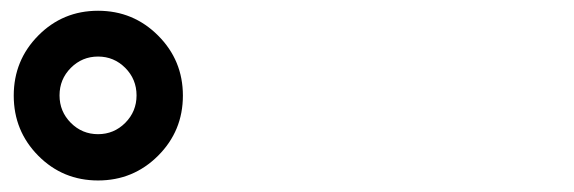

<svg xmlns="http://www.w3.org/2000/svg" viewBox="-20 -875 1040 348"><path d="M207 -752Q186.5 -772.5 157.7 -772.5Q128.9 -772.5 108.4 -752Q87.9 -731.4 87.9 -702.1Q87.9 -672.9 108.4 -652.3Q128.9 -631.8 157.7 -631.8Q186.5 -631.8 207 -652.3Q227.5 -672.9 227.5 -702.1Q227.5 -731.4 207 -752ZM266.6 -592.8Q221.7 -547.9 157.7 -547.9Q93.8 -547.9 49.3 -592.8Q4.9 -637.7 4.9 -701.7Q4.9 -765.6 49.3 -810.5Q93.8 -855.5 157.7 -855.5Q221.7 -855.5 266.6 -810.5Q311.5 -765.6 311.5 -701.7Q311.5 -637.7 266.6 -592.8Z"/></svg>

Font: Rounded Mgen+ 1mn bold
Style: Bold
Weight: 700
Designer: [Source Han Sans]
Ryoko NISHIZUKA  (kana & ideographs); Paul D. Hunt (Latin, Greek & Cyrillic); Wenlong ZHANG  (bopomofo
Version: Version 1.059.20150602